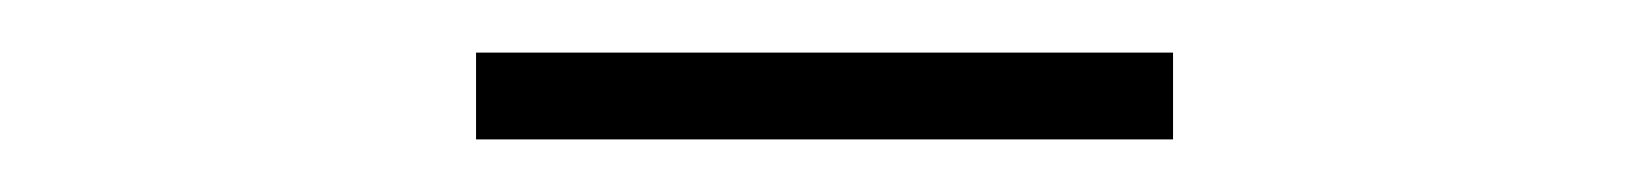

<svg xmlns="http://www.w3.org/2000/svg" viewBox="-20 -722 626 73"><path d="M161 -702H426V-669H161Z"/></svg>

Font: Kinto Sans Thin
Style: Regular
Weight: 100
Designer: Authors: Ryoko NISHIZUKA  (kana & ideographs); Paul D. Hunt (Latin, Greek & Cyrillic); Wenlong ZHANG  (bopomofo); Sandol
Foundry: Adobe Systems Incorporated, ookami Inc.
Version: Version 0.001